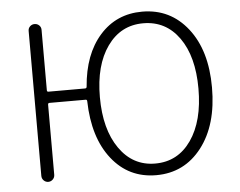

<svg xmlns="http://www.w3.org/2000/svg" viewBox="-53 -806 1105 883"><g transform="rotate(-5 500.0 -364.5)"><path d="M633.8 -41Q738.3 -41 799.8 -129.4Q861.3 -217.8 861.3 -367.2Q861.3 -515.6 799.8 -602.1Q738.3 -688.5 633.8 -688.5Q530.3 -688.5 468.3 -601.6Q406.2 -514.6 406.2 -367.2Q406.2 -218.8 468.3 -129.9Q530.3 -41 633.8 -41ZM166 -419.9Q166 -413.1 172.9 -413.1H341.8Q348.6 -413.1 349.6 -419.9Q361.3 -569.3 438 -655.8Q514.6 -742.2 633.8 -742.2Q763.7 -742.2 843.8 -640.1Q923.8 -538.1 923.8 -367.2Q923.8 -194.3 843.8 -90.8Q763.7 12.7 633.8 12.7Q506.8 12.7 428.7 -86.4Q350.6 -185.5 346.7 -353.5Q346.7 -361.3 339.8 -361.3H172.9Q166 -361.3 166 -353.5V-30.3Q166 -17.6 157.2 -8.8Q148.4 0 136.2 0Q124 0 115.2 -8.8Q106.4 -17.6 106.4 -30.3V-699.2Q106.4 -711.9 115.2 -720.2Q124 -728.5 136.2 -728.5Q148.4 -728.5 157.2 -720.2Q166 -711.9 166 -699.2Z"/></g></svg>

Font: Gen Jyuu Gothic P Light
Style: Regular
Weight: 200
Designer: [Source Han Sans]
Ryoko NISHIZUKA  (kana & ideographs); Paul D. Hunt (Latin, Greek & Cyrillic); Wenlong ZHANG  (bopomofo
Version: Version 1.002.20150607